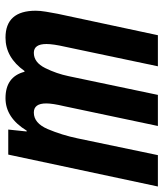

<svg xmlns="http://www.w3.org/2000/svg" viewBox="25 -626 594 698"><g transform="rotate(-90 322.0 -277.0)"><path d="M107 0 168 -292Q180 -349 201.5 -400Q223 -451 262 -451Q295 -451 295 -406Q295 -383 285 -341L213 0H326L394 -324Q403 -368 423.5 -409.5Q444 -451 479 -451Q511 -451 511 -405Q511 -381 501 -337L430 0H543L621 -365Q625 -386 628.5 -407Q632 -428 632 -444Q632 -554 534 -554Q462 -554 413 -485H410Q392 -554 314 -554Q243 -554 196 -477H193L200 -544H109L-7 0Z"/></g></svg>

Font: Noto Sans Display Condensed
Style: Bold Italic
Weight: 700
Width: 3
Designer: Monotype Design team
Foundry: Monotype Imaging Inc.
Version: 1.000